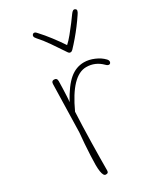

<svg xmlns="http://www.w3.org/2000/svg" viewBox="-200 -884 848 981"><g transform="rotate(-30 223.5 -393.0)"><path d="M122 -522Q122 -531 126 -535.5Q130 -540 137 -540Q146 -540 150.5 -535.5Q155 -531 155 -521Q155 -505 154 -480Q153 -455 152 -432.5Q151 -410 149 -400Q190 -475 228.5 -507.5Q267 -540 314 -540Q343 -540 373.5 -527Q404 -514 423 -494Q427 -490 429 -486Q431 -482 431 -478Q431 -473 428 -469Q425 -465 420 -465Q416 -465 412 -467Q408 -469 402 -475Q383 -494 360.5 -503.5Q338 -513 312 -513Q269 -513 228.5 -471Q188 -429 149 -344Q147 -308 145.5 -262Q144 -216 143 -168Q142 -120 141.5 -77.5Q141 -35 141 -5Q141 2 139.5 6Q138 10 134.5 11.5Q131 13 125 13Q118 13 113.5 5.5Q109 -2 106.5 -17.5Q104 -33 104 -56Q104 -76 105.5 -108.5Q107 -141 109.5 -176.5Q112 -212 115 -241ZM386 -784Q393 -794 399.5 -797.5Q406 -801 413 -796Q419 -792 417 -784Q415 -776 407 -765Q391 -741 372.5 -716.5Q354 -692 334 -668.5Q314 -645 295 -625Q292 -622 288.5 -620Q285 -618 281 -618Q276 -618 272.5 -621Q269 -624 266 -629Q241 -667 215 -704.5Q189 -742 166 -767Q157 -777 156.5 -783.5Q156 -790 160 -794Q165 -799 171.5 -797.5Q178 -796 185 -787Q211 -759 236.5 -725.5Q262 -692 284 -659Q300 -673 320 -697.5Q340 -722 358.5 -746.5Q377 -771 386 -784Z"/></g></svg>

Font: Playpen Sans Thin
Style: Regular
Weight: 250
Designer: Laura Meseguer, Veronika Burian, José Scaglione
Foundry: TypeTogether
Version: Version 1.001